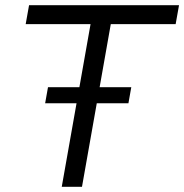

<svg xmlns="http://www.w3.org/2000/svg" viewBox="-20 -720 710 740"><path d="M154 -322H275L218 0H296L353 -322H475L486 -384H364L407 -627H657L670 -700H92L79 -627H329L286 -384H165Z"/></svg>

Font: Uncut Sans
Style: Italic
Weight: 400
Italic angle: -10°
Designer: Kasper Nordkvist
Foundry: Uncut Type
Version: Version 1.111;FEAKit 1.0